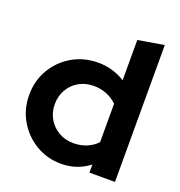

<svg xmlns="http://www.w3.org/2000/svg" viewBox="-131 -835 895 953"><g transform="rotate(20 316.0 -358.0)"><path d="M295 7Q221 7 161 -29Q101 -65 65.5 -125.5Q30 -186 30 -261Q30 -336 65.5 -396.5Q101 -457 162 -492.5Q223 -528 299 -528Q338 -528 374 -517.5Q410 -507 441 -487V-700L578 -723V0H443V-43Q379 7 295 7ZM317 -110Q355 -110 386.5 -123Q418 -136 441 -160V-363Q418 -386 386 -399Q354 -412 317 -412Q274 -412 239.5 -392.5Q205 -373 185 -338.5Q165 -304 165 -261Q165 -218 185 -184Q205 -150 239.5 -130Q274 -110 317 -110Z"/></g></svg>

Font: Red Hat Display ExtraBold
Style: Regular
Weight: 800
Designer: Pentagram, MCKL
Foundry: Pentagram, MCKL
Version: Version 1.023